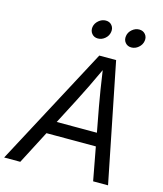

<svg xmlns="http://www.w3.org/2000/svg" viewBox="-161 -1037 964 1135"><g transform="rotate(15 321.0 -469.0)"><path d="M-26.9 0 360.4 -727.5H463.4L608.9 0H517.6L436.5 -435.5Q429.2 -475.1 419.7 -533.9Q410.2 -592.8 397 -684.6H418.9Q377 -594.7 348.4 -536.1Q319.8 -477.5 297.9 -435.5L71.8 0ZM142.6 -203.6 155.8 -283.2H520L506.8 -203.6ZM530.3 -822.8Q506.8 -822.8 492.9 -839.6Q479 -856.4 482.9 -880.4Q486.3 -903.8 506.1 -920.7Q525.9 -937.5 549.3 -937.5Q573.2 -937.5 587.2 -920.7Q601.1 -903.8 597.2 -880.4Q593.3 -856.4 573.7 -839.6Q554.2 -822.8 530.3 -822.8ZM325.7 -822.8Q302.2 -822.8 288.3 -839.6Q274.4 -856.4 277.8 -880.4Q281.7 -903.8 301.5 -920.7Q321.3 -937.5 344.7 -937.5Q368.7 -937.5 382.3 -920.7Q396 -903.8 392.1 -880.4Q388.7 -856.4 369.1 -839.6Q349.6 -822.8 325.7 -822.8Z"/></g></svg>

Font: Inter 24pt
Style: Italic
Weight: 400
Italic angle: -9.3988°
Designer: Rasmus Andersson
Foundry: rsms
Version: Version 4.001;git-66647c0bb